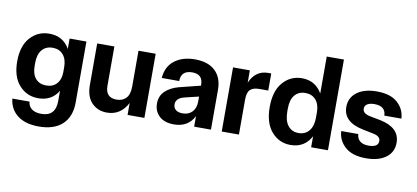

<svg xmlns="http://www.w3.org/2000/svg" viewBox="-79 -988 3203 1474"><g transform="rotate(10 1522.0 -250.5)"><path d="M278 206Q173 206 112 159Q51 112 42 30H176Q179 66 206 86.5Q233 107 281 107Q392 107 392 -13V-92Q341 -7 236 -7Q147 -7 88 -72.5Q29 -138 29 -258Q29 -379 88 -444.5Q147 -510 236 -510Q344 -510 395 -419V-500H526V-26Q526 86 461.5 146Q397 206 278 206ZM167 -247Q167 -183 197 -148.5Q227 -114 280 -114Q332 -114 362 -147.5Q392 -181 392 -238V-277Q392 -338 362 -373Q332 -408 280 -408Q227 -408 197 -372Q167 -336 167 -269Z M775 10Q702 10 656 -38Q610 -86 610 -177V-500H744V-193Q744 -101 831 -101Q878 -101 905 -130.5Q932 -160 932 -220V-500H1066V0H935V-93Q881 10 775 10Z M1297 10Q1223 10 1182.5 -28Q1142 -66 1142 -126Q1142 -186 1182 -223.5Q1222 -261 1287 -278L1451 -319V-326Q1451 -408 1368 -408Q1281 -408 1280 -325H1144Q1151 -415 1213 -462.5Q1275 -510 1372 -510Q1474 -510 1529.5 -457.5Q1585 -405 1585 -310V0H1454V-82Q1407 10 1297 10ZM1276 -143Q1276 -115 1295.5 -100Q1315 -85 1348 -85Q1396 -85 1423.5 -115Q1451 -145 1451 -195V-234L1343 -208Q1276 -192 1276 -143Z M1669 0V-500H1800V-404Q1844 -505 1942 -505H1966V-372H1896Q1848 -372 1825.5 -350Q1803 -328 1803 -273V0Z M2206 10Q2117 10 2058 -57.5Q1999 -125 1999 -250Q1999 -375 2058 -442.5Q2117 -510 2206 -510Q2310 -510 2363 -419V-707H2497V0H2366V-86Q2315 10 2206 10ZM2138 -240Q2138 -168 2168 -129.5Q2198 -91 2251 -91Q2303 -91 2333 -128Q2363 -165 2363 -230V-272Q2363 -333 2333 -368Q2303 -403 2251 -403Q2198 -403 2168 -366.5Q2138 -330 2138 -262Z M2731 -204Q2578 -236 2578 -352Q2578 -425 2635 -467.5Q2692 -510 2789 -510Q2897 -510 2952 -459.5Q3007 -409 3010 -337H2877Q2875 -411 2787 -411Q2752 -411 2732 -398.5Q2712 -386 2712 -363Q2712 -326 2766 -314L2854 -297Q3006 -265 3006 -148Q3006 -74 2949 -32Q2892 10 2795 10Q2687 10 2631 -40.5Q2575 -91 2572 -163H2705Q2706 -129 2729.5 -109Q2753 -89 2797 -89Q2873 -89 2873 -138Q2873 -175 2819 -186Z"/></g></svg>

Font: TASA Orbiter Display
Style: Bold
Weight: 700
Designer: Weizhong Zhang
Version: Version 1.000;Glyphs 3.1.2 (3151)